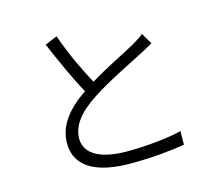

<svg xmlns="http://www.w3.org/2000/svg" viewBox="-111 -915 1222 1081"><g transform="rotate(-15 500.0 -375.0)"><path d="M304 -775 233 -745C280 -635 333 -517 379 -435C269 -360 205 -278 205 -177C205 -31 338 25 524 25C648 25 766 13 839 0L840 -79C764 -59 630 -46 521 -46C359 -46 278 -100 278 -185C278 -262 334 -329 429 -391C528 -456 669 -523 737 -559C766 -574 789 -586 810 -599L772 -663C751 -646 731 -634 704 -618C648 -586 535 -533 439 -474C395 -554 343 -664 304 -775Z"/></g></svg>

Font: Noto Sans CJK SC DemiLight
Style: Regular
Weight: 350
Designer: Ryoko NISHIZUKA 西塚涼子 (kana, bopomofo & ideographs); Paul D. Hunt (Latin, Greek & Cyrillic); Sandoll Communications 산돌커뮤니
Foundry: Adobe
Version: Version 2.004;hotconv 1.0.118;makeotfexe 2.5.65603